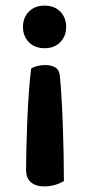

<svg xmlns="http://www.w3.org/2000/svg" viewBox="-20 -498 315 685"><path d="M73 107Q73 80 74 35.5Q75 -9 77 -59.5Q79 -110 82.5 -161.5Q86 -213 91 -253Q99 -259 113.5 -262.5Q128 -266 140 -266Q161 -266 175.5 -258.5Q190 -251 193 -231Q196 -205 199 -157.5Q202 -110 204 -55.5Q206 -1 207 53.5Q208 108 208 148Q176 167 137 167Q107 167 90 152Q73 137 73 107ZM216 -402Q216 -369 195 -347.5Q174 -326 139 -326Q104 -326 83 -347.5Q62 -369 62 -402Q62 -435 83 -456.5Q104 -478 139 -478Q174 -478 195 -456.5Q216 -435 216 -402Z"/></svg>

Font: Baloo Tammudu 2 SemiBold
Style: Regular
Weight: 600
Designer: Maithili Shingre, Omkar Shende and Ek Type
Foundry: Ek Type
Version: Version 1.640;hotconv 1.0.111;makeotfexe 2.5.65597; ttfautoh